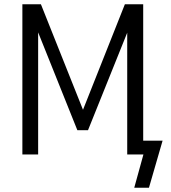

<svg xmlns="http://www.w3.org/2000/svg" viewBox="-20 -725 803 901"><path d="M610 156 653 0H577V-584H582L393 -114H343L155 -583L159 -584V0H85V-705H172L375 -196H364L566 -705H652V-65H743L679 156Z"/></svg>

Font: Nunito Sans 10pt Condensed
Style: Regular
Weight: 400
Width: 3
Designer: Vernon Adams
Foundry: Vernon Adams
Version: Version 3.101;gftools[0.9.27]